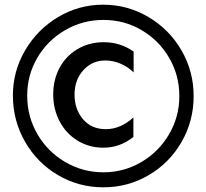

<svg xmlns="http://www.w3.org/2000/svg" viewBox="-20 -767 880 819"><path d="M421 32Q526 32 614.5 -20Q703 -72 754.5 -161.5Q806 -251 806 -357Q806 -463 754 -552.5Q702 -642 613 -694.5Q524 -747 420 -747Q316 -747 227.5 -694Q139 -641 87 -552Q35 -463 35 -360Q35 -253 86.5 -163Q138 -73 226.5 -20.5Q315 32 421 32ZM421 -32Q333 -32 258 -76Q183 -120 139.5 -195Q96 -270 96 -359Q96 -447 139.5 -521Q183 -595 258 -638.5Q333 -682 421 -682Q510 -682 584 -638.5Q658 -595 701.5 -520.5Q745 -446 745 -357Q745 -269 701 -194Q657 -119 582.5 -75.5Q508 -32 421 -32ZM431 -216Q371 -216 334.5 -258Q298 -300 298 -364Q298 -426 335.5 -467.5Q373 -509 429 -509Q462 -509 494 -495.5Q526 -482 550 -458V-547Q493 -587 423 -587Q360 -587 310.5 -557.5Q261 -528 234 -477.5Q207 -427 207 -364Q207 -301 234.5 -249Q262 -197 311 -167Q360 -137 421 -137Q492 -137 549 -183V-266Q494 -216 431 -216Z"/></svg>

Font: Geom
Style: Regular
Weight: 400
Version: Version 1.102